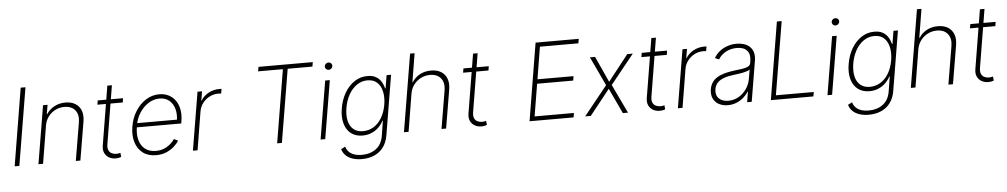

<svg xmlns="http://www.w3.org/2000/svg" viewBox="-45 -1154 9413 1795"><g transform="rotate(-5 4661.5 -256.5)"><path d="M217.3 -727.5 96.2 0H52.2L172.4 -727.5Z M377 -353.5 318.8 0H275.4L366.2 -545.9H408.7L394 -459.5H398.4Q424.3 -501.5 471.2 -527.1Q518.1 -552.7 576.2 -552.7Q630.9 -552.7 668.9 -529.5Q707 -506.3 723.4 -463.1Q739.7 -419.9 729.5 -359.9L668.9 0H626L686.5 -357.9Q698.2 -427.7 664.6 -470Q630.9 -512.2 563 -512.7Q517.1 -512.7 477.8 -492.7Q438.5 -472.7 411.6 -437Q384.8 -401.4 377 -353.5Z M1117.2 -545.9 1110.8 -506.3H872.6L879.4 -545.9ZM981 -675.8H1023.9L933.6 -128.9Q928.2 -96.2 937.3 -74.7Q946.3 -53.2 966.1 -43.2Q985.8 -33.2 1010.3 -33.2Q1021.5 -33.2 1030.3 -34.9Q1039.1 -36.6 1047.9 -39.1L1051.8 -0.5Q1041 3.9 1028.6 6.3Q1016.1 8.8 1000 8.8Q965.8 8.8 938.2 -6.6Q910.6 -22 896.7 -51Q882.8 -80.1 889.6 -121.6Z M1379.4 11.7Q1304.7 11.7 1255.6 -25.4Q1206.5 -62.5 1186.8 -127Q1167 -191.4 1180.7 -273.4Q1193.8 -354 1233.9 -417.2Q1273.9 -480.5 1331.8 -516.8Q1389.6 -553.2 1456.5 -553.2Q1503.4 -553.2 1541.7 -534.9Q1580.1 -516.6 1606.2 -481.4Q1632.3 -446.3 1642.3 -396Q1652.3 -345.7 1641.6 -281.7L1638.7 -263.2H1206.5L1212.9 -302.2H1622.1L1599.6 -288.1Q1610.8 -352.1 1596.4 -403.1Q1582 -454.1 1546.1 -483.6Q1510.3 -513.2 1455.6 -513.2Q1400.9 -513.2 1352.3 -482.4Q1303.7 -451.7 1269.8 -399.7Q1235.8 -347.7 1225.1 -284.7L1222.2 -266.6Q1210.9 -198.2 1225.6 -144.3Q1240.2 -90.3 1279.5 -59.3Q1318.8 -28.3 1380.4 -28.3Q1425.8 -28.3 1460.7 -43.7Q1495.6 -59.1 1519.8 -81.3Q1543.9 -103.5 1557.6 -124L1595.2 -105.5Q1578.1 -78.1 1547.6 -51Q1517.1 -23.9 1474.9 -6.1Q1432.6 11.7 1379.4 11.7Z M1725.1 0 1815.9 -545.9H1858.4L1843.8 -460.4H1847.7Q1872.1 -502 1918.9 -527.6Q1965.8 -553.2 2019.5 -553.2Q2025.9 -553.2 2031.2 -553.2Q2036.6 -553.2 2042 -552.7L2034.7 -509.3Q2030.3 -509.3 2024.4 -510Q2018.6 -510.7 2009.8 -511.2Q1964.4 -511.2 1925.8 -491.5Q1887.2 -471.7 1861.1 -437.5Q1835 -403.3 1827.6 -358.9L1768.6 0Z M2396.5 -686 2404.3 -727.5H2913.6L2906.7 -686H2674.3L2560.1 0H2515.6L2629.4 -686Z M2923.3 0 3014.2 -545.9H3057.6L2966.8 0ZM3056.6 -642.6Q3041.5 -642.6 3031.2 -653.3Q3021 -664.1 3022.5 -678.7Q3022.9 -691.4 3033.7 -701.2Q3044.4 -710.9 3057.6 -710.9Q3073.7 -710.9 3083.7 -700.4Q3093.8 -689.9 3092.3 -674.8Q3091.3 -662.1 3080.8 -652.3Q3070.3 -642.6 3056.6 -642.6Z M3293.5 215.8Q3242.7 215.8 3204.1 202.6Q3165.5 189.5 3140.9 164.8Q3116.2 140.1 3106.9 106.4L3146.5 86.4Q3153.8 112.3 3172.1 132.8Q3190.4 153.3 3221.4 164.8Q3252.4 176.3 3296.9 176.3Q3375 176.3 3429.7 135.5Q3484.4 94.7 3497.1 11.2L3518.6 -124.5H3514.6Q3496.6 -89.4 3467.8 -61.8Q3439 -34.2 3401.1 -18.6Q3363.3 -2.9 3318.4 -2.9Q3253.9 -2.9 3210.4 -36.1Q3167 -69.3 3149.7 -130.1Q3132.3 -190.9 3146 -272.9Q3159.7 -355 3197.3 -418.2Q3234.9 -481.4 3289.8 -517.6Q3344.7 -553.7 3410.6 -553.2Q3457.5 -553.7 3489.3 -535.9Q3521 -518.1 3539.3 -488.5Q3557.6 -459 3565.4 -423.8H3570.3L3590.3 -545.9H3632.3L3539.6 13.2Q3528.3 81.5 3494.1 126.5Q3460 171.4 3408.4 193.6Q3356.9 215.8 3293.5 215.8ZM3325.7 -43Q3380.4 -43.5 3425.5 -71Q3470.7 -98.6 3501.7 -150.4Q3532.7 -202.1 3544.9 -273.4Q3556.2 -342.3 3543.9 -396.5Q3531.7 -450.7 3497.6 -481.9Q3463.4 -513.2 3407.2 -513.2Q3351.6 -513.2 3306.2 -481.4Q3260.7 -449.7 3230.7 -395.3Q3200.7 -340.8 3189.5 -273.4Q3178.2 -205.6 3189.9 -153.6Q3201.7 -101.6 3235.8 -72.5Q3270 -43.5 3325.7 -43Z M3807.1 -353.5 3749 0H3705.6L3826.7 -727.5H3869.1L3825.2 -459.5H3829.6Q3855.5 -502 3901.9 -527.3Q3948.2 -552.7 4007.3 -552.7Q4063 -552.7 4101.1 -529.5Q4139.2 -506.3 4155.5 -463.1Q4171.9 -419.9 4161.6 -359.9L4101.1 0H4058.1L4118.2 -357.9Q4129.4 -428.2 4095.9 -470.2Q4062.5 -512.2 3994.6 -512.7Q3948.7 -512.7 3909.2 -492.7Q3869.6 -472.7 3842.5 -437Q3815.4 -401.4 3807.1 -353.5Z M4549.3 -545.9 4543 -506.3H4304.7L4311.5 -545.9ZM4413.1 -675.8H4456.1L4365.7 -128.9Q4360.4 -96.2 4369.4 -74.7Q4378.4 -53.2 4398.2 -43.2Q4418 -33.2 4442.4 -33.2Q4453.6 -33.2 4462.4 -34.9Q4471.2 -36.6 4480 -39.1L4483.9 -0.5Q4473.1 3.9 4460.7 6.3Q4448.2 8.8 4432.1 8.8Q4397.9 8.8 4370.4 -6.6Q4342.8 -22 4328.9 -51Q4314.9 -80.1 4321.8 -121.6Z M4884.3 0 5004.4 -727.5H5409.7L5402.3 -686H5041.5L4992.2 -384.3H5330.6L5323.7 -343.3H4985.4L4935.1 -41H5304.2L5297.4 0Z M5546.9 -545.9 5657.7 -302.7 5849.1 -545.9H5900.9L5679.2 -270.5L5808.1 0H5759.8L5648.4 -237.8L5459 0H5406.2L5626.5 -273.9L5498.5 -545.9Z M6222.7 -545.9 6216.3 -506.3H5978L5984.9 -545.9ZM6086.4 -675.8H6129.4L6039.1 -128.9Q6033.7 -96.2 6042.7 -74.7Q6051.8 -53.2 6071.5 -43.2Q6091.3 -33.2 6115.7 -33.2Q6127 -33.2 6135.7 -34.9Q6144.5 -36.6 6153.3 -39.1L6157.2 -0.5Q6146.5 3.9 6134 6.3Q6121.6 8.8 6105.5 8.8Q6071.3 8.8 6043.7 -6.6Q6016.1 -22 6002.2 -51Q5988.3 -80.1 5995.1 -121.6Z M6276.4 0 6367.2 -545.9H6409.7L6395 -460.4H6398.9Q6423.3 -502 6470.2 -527.6Q6517.1 -553.2 6570.8 -553.2Q6577.1 -553.2 6582.5 -553.2Q6587.9 -553.2 6593.3 -552.7L6585.9 -509.3Q6581.5 -509.3 6575.7 -510Q6569.8 -510.7 6561 -511.2Q6515.6 -511.2 6477.1 -491.5Q6438.5 -471.7 6412.4 -437.5Q6386.2 -403.3 6378.9 -358.9L6319.8 0Z M6745.6 12.2Q6698.2 11.7 6662.1 -7.1Q6626 -25.9 6608.4 -62.3Q6590.8 -98.6 6598.6 -149.9Q6604.5 -184.1 6620.8 -210.2Q6637.2 -236.3 6665.5 -255.1Q6693.8 -273.9 6735.4 -286.1Q6776.9 -298.3 6832.5 -305.2Q6874.5 -310.1 6908 -314.9Q6941.4 -319.8 6962.2 -330.3Q6982.9 -340.8 6986.3 -361.3L6989.7 -383.8Q7000 -443.4 6969.7 -478.5Q6939.5 -513.7 6873.5 -513.7Q6815.4 -513.7 6769.3 -487.8Q6723.1 -461.9 6700.2 -421.9L6662.1 -437Q6684.6 -476.6 6718.5 -502.2Q6752.4 -527.8 6793.2 -540.8Q6834 -553.7 6876 -553.2Q6912.6 -553.2 6944.1 -543.2Q6975.6 -533.2 6998 -512.2Q7020.5 -491.2 7030.3 -458.5Q7040 -425.8 7032.7 -380.9L6969.2 0H6926.3L6942.4 -98.1H6939.5Q6920.4 -67.9 6891.6 -43Q6862.8 -18.1 6825.7 -3.2Q6788.6 11.7 6745.6 12.2ZM6753.4 -28.8Q6804.7 -28.8 6848.9 -53.7Q6893.1 -78.6 6923.3 -122.3Q6953.6 -166 6962.4 -221.2L6976.1 -301.8Q6966.8 -294.9 6950.4 -289.3Q6934.1 -283.7 6913.8 -279.3Q6893.6 -274.9 6872.1 -272Q6850.6 -269 6830.6 -266.6Q6770 -259.8 6730.2 -244.9Q6690.4 -230 6668.9 -206.3Q6647.5 -182.6 6641.6 -148.4Q6632.3 -92.8 6664.3 -60.5Q6696.3 -28.3 6753.4 -28.8Z M7148.9 0 7269 -727.5H7314L7199.7 -41H7555.2L7547.9 0Z M7680.2 0 7771 -545.9H7814.5L7723.6 0ZM7813.5 -642.6Q7798.3 -642.6 7788.1 -653.3Q7777.8 -664.1 7779.3 -678.7Q7779.8 -691.4 7790.5 -701.2Q7801.3 -710.9 7814.5 -710.9Q7830.6 -710.9 7840.6 -700.4Q7850.6 -689.9 7849.1 -674.8Q7848.1 -662.1 7837.6 -652.3Q7827.1 -642.6 7813.5 -642.6Z M8050.3 215.8Q7999.5 215.8 7960.9 202.6Q7922.4 189.5 7897.7 164.8Q7873 140.1 7863.8 106.4L7903.3 86.4Q7910.6 112.3 7929 132.8Q7947.3 153.3 7978.3 164.8Q8009.3 176.3 8053.7 176.3Q8131.8 176.3 8186.5 135.5Q8241.2 94.7 8253.9 11.2L8275.4 -124.5H8271.5Q8253.4 -89.4 8224.6 -61.8Q8195.8 -34.2 8158 -18.6Q8120.1 -2.9 8075.2 -2.9Q8010.7 -2.9 7967.3 -36.1Q7923.8 -69.3 7906.5 -130.1Q7889.2 -190.9 7902.8 -272.9Q7916.5 -355 7954.1 -418.2Q7991.7 -481.4 8046.6 -517.6Q8101.6 -553.7 8167.5 -553.2Q8214.4 -553.7 8246.1 -535.9Q8277.8 -518.1 8296.1 -488.5Q8314.5 -459 8322.3 -423.8H8327.1L8347.2 -545.9H8389.2L8296.4 13.2Q8285.2 81.5 8251 126.5Q8216.8 171.4 8165.3 193.6Q8113.8 215.8 8050.3 215.8ZM8082.5 -43Q8137.2 -43.5 8182.4 -71Q8227.5 -98.6 8258.5 -150.4Q8289.6 -202.1 8301.8 -273.4Q8313 -342.3 8300.8 -396.5Q8288.6 -450.7 8254.4 -481.9Q8220.2 -513.2 8164.1 -513.2Q8108.4 -513.2 8063 -481.4Q8017.6 -449.7 7987.5 -395.3Q7957.5 -340.8 7946.3 -273.4Q7935.1 -205.6 7946.8 -153.6Q7958.5 -101.6 7992.7 -72.5Q8026.9 -43.5 8082.5 -43Z M8564 -353.5 8505.9 0H8462.4L8583.5 -727.5H8626L8582 -459.5H8586.4Q8612.3 -502 8658.7 -527.3Q8705.1 -552.7 8764.2 -552.7Q8819.8 -552.7 8857.9 -529.5Q8896 -506.3 8912.4 -463.1Q8928.7 -419.9 8918.5 -359.9L8857.9 0H8814.9L8875 -357.9Q8886.2 -428.2 8852.8 -470.2Q8819.3 -512.2 8751.5 -512.7Q8705.6 -512.7 8666 -492.7Q8626.5 -472.7 8599.4 -437Q8572.3 -401.4 8564 -353.5Z M9306.2 -545.9 9299.8 -506.3H9061.5L9068.4 -545.9ZM9169.9 -675.8H9212.9L9122.6 -128.9Q9117.2 -96.2 9126.2 -74.7Q9135.3 -53.2 9155 -43.2Q9174.8 -33.2 9199.2 -33.2Q9210.4 -33.2 9219.2 -34.9Q9228 -36.6 9236.8 -39.1L9240.7 -0.5Q9230 3.9 9217.5 6.3Q9205.1 8.8 9189 8.8Q9154.8 8.8 9127.2 -6.6Q9099.6 -22 9085.7 -51Q9071.8 -80.1 9078.6 -121.6Z"/></g></svg>

Font: Inter Tight ExtraLight
Style: Italic
Weight: 250
Italic angle: -9.39999°
Designer: Rasmus Andersson
Foundry: rsms
Version: Version 3.004